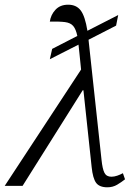

<svg xmlns="http://www.w3.org/2000/svg" viewBox="-46 -791 578 817"><path d="M-26 0 299 -495 292 -564Q291 -574 290 -583Q289 -592 288 -601L166 -539L176 -583L283 -638Q277 -667 265.5 -680.5Q254 -694 230.5 -697Q207 -700 166 -699Q170 -728 190 -749.5Q210 -771 244 -771Q279 -771 297.5 -746.5Q316 -722 326 -660L457 -727L448 -682L331 -622V-619L386 -111Q390 -72 398.5 -55.5Q407 -39 428 -39Q440 -39 453 -43.5Q466 -48 477 -54L486 -28Q471 -16 452.5 -5Q434 6 411 6Q377 6 363 -13Q349 -32 344 -80L309 -407H306L50 0Z"/></svg>

Font: Noto Serif Light
Style: Italic
Weight: 300
Italic angle: -12°
Designer: Monotype Design Team
Foundry: Monotype Imaging Inc.
Version: Version 2.013